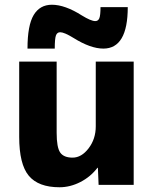

<svg xmlns="http://www.w3.org/2000/svg" viewBox="-20 -780 650 810"><path d="M325 -715Q364 -691 382 -691Q394 -691 399 -703Q404 -715 404 -750H519Q519 -575 416 -575Q362 -575 290 -620Q251 -644 234 -644Q221 -644 216 -630.5Q211 -617 211 -575H96Q96 -673 122 -716.5Q148 -760 199 -760Q254 -760 325 -715ZM219 -520V-220Q219 -158 234 -136.5Q249 -115 286 -115Q324 -115 354 -154.5Q384 -194 384 -247V-520H544V0H396L393 -72H391Q362 -34 319 -12Q276 10 231 10Q142 10 101.5 -38.5Q61 -87 61 -203V-520Z"/></svg>

Font: M PLUS 1p ExtraBold
Style: Regular
Weight: 800
Version: Version 1.062